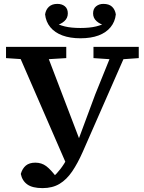

<svg xmlns="http://www.w3.org/2000/svg" viewBox="-20 -905 743 988"><path d="M87 -10Q95 -38 113 -53Q131 -68 162 -68Q194 -68 218 -50Q242 -32 274 11L226 20L253 6Q272 -11 291 -35.5Q310 -60 329.5 -96Q349 -132 370 -182H382L470 -419L569 -664H643L406 -124Q380 -65 351.5 -23Q323 19 286.5 41Q250 63 199 63Q147 63 120.5 44Q94 25 87 -10ZM11 -606V-664H321V-606L189 -598H131ZM461 -606V-664H694V-606L596 -599H565ZM326 -50 59 -664H207L393 -177ZM394 -708Q341 -708 301.5 -722.5Q262 -737 239 -765Q216 -793 212 -831Q216 -856 232 -870.5Q248 -885 275 -885Q299 -885 314 -872.5Q329 -860 329 -836Q329 -812 311 -796Q293 -780 265 -773L257 -791Q281 -777 313.5 -769Q346 -761 394 -761Q442 -761 474.5 -769Q507 -777 531 -791L523 -773Q495 -780 477 -796Q459 -812 459 -836Q459 -860 474.5 -872.5Q490 -885 512 -885Q541 -885 556.5 -870.5Q572 -856 576 -831Q572 -793 549 -765Q526 -737 487 -722.5Q448 -708 394 -708Z"/></svg>

Font: Source Serif 4 SemiBold
Style: Regular
Weight: 600
Designer: Frank Grießhammer
Foundry: Adobe Systems Incorporated
Version: Version 4.004;hotconv 1.0.116;makeotfexe 2.5.65601